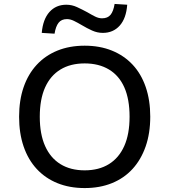

<svg xmlns="http://www.w3.org/2000/svg" viewBox="-20 -946 860 975"><path d="M410 9Q333 9 271.5 -16Q210 -41 166.5 -88Q123 -135 100 -202Q77 -269 77 -353Q77 -437 100 -503.5Q123 -570 166.5 -617Q210 -664 271.5 -689Q333 -714 410 -714Q487 -714 548.5 -689Q610 -664 653.5 -617.5Q697 -571 720 -504Q743 -437 743 -354Q743 -269 719.5 -202Q696 -135 653 -88Q610 -41 548.5 -16Q487 9 410 9ZM410 -81Q482 -81 533 -112.5Q584 -144 611 -204.5Q638 -265 638 -353Q638 -442 611.5 -502Q585 -562 533.5 -593Q482 -624 410 -624Q338 -624 287 -593Q236 -562 209 -502Q182 -442 182 -353Q182 -265 209 -204.5Q236 -144 287 -112.5Q338 -81 410 -81ZM257 -775 192 -779Q198 -848 231 -885Q264 -922 317 -922Q345 -922 371 -910Q397 -898 423 -884Q445 -871 463 -862Q481 -853 498 -853Q527 -853 541.5 -871Q556 -889 562 -926L626 -922Q621 -853 588 -816Q555 -779 502 -779Q474 -779 447.5 -791Q421 -803 396 -818Q374 -831 355.5 -840Q337 -849 320 -849Q292 -849 277.5 -830.5Q263 -812 257 -775Z"/></svg>

Font: Nunito Sans 7pt Medium
Style: Regular
Weight: 500
Designer: Vernon Adams
Foundry: Vernon Adams
Version: Version 3.101;gftools[0.9.27]